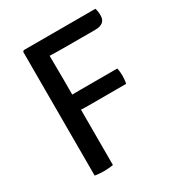

<svg xmlns="http://www.w3.org/2000/svg" viewBox="-164 -794 848 910"><g transform="rotate(-30 260.0 -339.5)"><path d="M192.5 0Q180.5 2 167.5 3Q154.5 4 142.5 4Q130.5 4 117 3Q103.5 2 92.5 0V-677L98.5 -683H491Q496.5 -665 496.5 -643Q496.5 -597 439.5 -597H290Q233.5 -597 191.5 -598.5Q191.5 -567.5 192 -536.8Q192.5 -506 192.5 -476V-385.5Q204.5 -385.5 216 -385.8Q227.5 -386 237.5 -386H439Q441.5 -376 442.5 -364.2Q443.5 -352.5 443.5 -344.5Q443.5 -336 442.5 -324.2Q441.5 -312.5 439 -302H237.5Q227.5 -302 216 -302.2Q204.5 -302.5 192.5 -303Z"/></g></svg>

Font: Signika Negative SC
Style: Regular
Weight: 400
Designer: Anna Giedryś
Foundry: Anna Giedryś
Version: Version 2.000; ttfautohint (v1.8.3) -l 8 -r 50 -G 200 -x 9 -